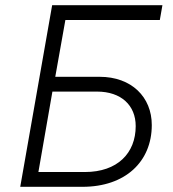

<svg xmlns="http://www.w3.org/2000/svg" viewBox="-20 -720 666 740"><path d="M58 0H298C463 0 565 -97 565 -238C565 -346 487 -424 364 -424H193L232 -643H596L606 -700H181ZM128 -57 182 -367H354C447 -367 503 -314 503 -234C503 -130 433 -57 307 -57Z"/></svg>

Font: Fixel Display Light
Style: Italic
Weight: 300
Italic angle: -10°
Designer: AlfaBravo + MacPaw
Foundry: Kyrylo Tkachov, Marchela Mozhyna, Serhii Makarenko, Maria Weinstein, Zakhar Kryvoshyya
Version: Version 1.210;Glyphs 3.2 (3217)